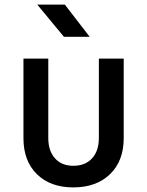

<svg xmlns="http://www.w3.org/2000/svg" viewBox="-20 -805 640 835"><path d="M299 10Q199 10 140.5 -47.5Q82 -105 82 -204V-550H190V-205Q190 -149 219 -116.5Q248 -84 299 -84Q351 -84 380.5 -116.5Q410 -149 410 -205V-550H518V-204Q518 -105 458.5 -47.5Q399 10 299 10ZM258 -645 142 -785H262L370 -645Z"/></svg>

Font: JetBrains Mono SemiBold
Style: Regular
Weight: 472
Monospace: yes
Designer: Philipp Nurullin, Konstantin Bulenkov
Foundry: JetBrains
Version: Version 2.305; ttfautohint (v1.8.4.7-5d5b)